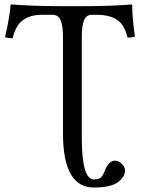

<svg xmlns="http://www.w3.org/2000/svg" viewBox="-20 -673 637 869"><path d="M350.1 -51.8Q350.1 139.2 404.8 139.2Q427.7 139.2 437.3 129.6Q446.8 120.1 459 88.9Q476.1 53.7 502 54.2Q516.1 54.2 531 68.1Q545.9 82 545.9 98.1Q545.9 127.9 512.2 152.8Q478 175.8 404.8 175.8Q264.6 175.8 265.1 -70.8V-506.8Q265.1 -555.7 254.6 -580.8Q244.1 -606 217.8 -606H168.9Q117.2 -606 84 -582Q50.8 -558.1 37.1 -500Q15.1 -500 2.9 -504.9Q22.9 -590.8 27.8 -649.9Q27.8 -652.8 32.2 -652.8Q133.3 -645 265.1 -645H351.1Q483.9 -645 575.2 -652.8Q578.1 -652.8 578.1 -649.9Q579.1 -584 590.8 -507.8Q579.6 -502.9 557.1 -502.9Q544.9 -559.1 511 -582.5Q477.1 -606 418 -606H396Q370.1 -606 360.1 -580.6Q350.1 -555.2 350.1 -503.9Z"/></svg>

Font: Linux Libertine
Style: Regular
Weight: 400
Designer: Philipp H. Poll
Foundry: Philipp H. Poll
Version: Version 5.3.0 ; ttfautohint (v0.9)